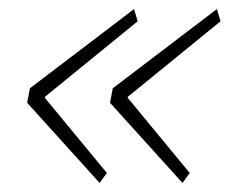

<svg xmlns="http://www.w3.org/2000/svg" viewBox="-20 -503 512 424"><path d="M216 -121 200 -99 40 -276 46 -308 276 -483 284 -456 79 -289V-287ZM399 -121 383 -99 223 -276 229 -308 459 -483 467 -456 262 -289V-287Z"/></svg>

Font: IBM Plex Sans ExtraLight
Style: Italic
Weight: 250
Italic angle: -11.31°
Designer: Mike Abbink, Paul van der Laan, Pieter van Rosmalen
Foundry: Bold Monday
Version: Version 3.201